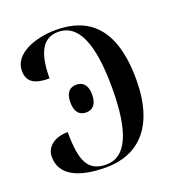

<svg xmlns="http://www.w3.org/2000/svg" viewBox="-107 -633 668 729"><g transform="rotate(-20 227.0 -268.0)"><path d="M200 10C326 10 421 -69 421 -265C421 -479 325 -546 198 -546C115 -546 24 -513 24 -444C24 -398 54 -381 113 -381C113 -486 142 -536 204 -536C283 -536 324 -450 324 -266C324 -85 283 0 205 0C132 0 108 -46 108 -166C51 -166 19 -136 19 -98C19 -21 94 10 200 10ZM200 -212C224 -212 244 -227 244 -268C244 -310 224 -324 200 -324C175 -324 156 -310 156 -268C156 -227 175 -212 200 -212Z"/></g></svg>

Font: Noto Serif Display
Style: Regular
Weight: 400
Designer: Monotype Design Team
Foundry: Monotype Imaging Inc.
Version: Version 2.009